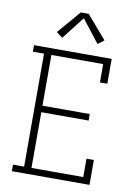

<svg xmlns="http://www.w3.org/2000/svg" viewBox="-103 -1035 805 1103"><g transform="rotate(10 300.0 -483.5)"><path d="M45 0V-38H110V-697H45V-735H498V-590H455V-697H153V-401H429V-363H153V-38H455V-145H498V0ZM197 -805 161 -832 277 -967H323L439 -832L403 -805L300 -937Z"/></g></svg>

Font: Iosevka Curly Slab XLtEx
Style: Regular
Weight: 200
Width: 7
Monospace: yes
Designer: Belleve Invis
Foundry: Belleve Invis
Version: Version 11.1.0; ttfautohint (v1.8.3)